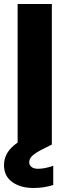

<svg xmlns="http://www.w3.org/2000/svg" viewBox="-26 -722 341 959"><path d="M240 106V202Q193 217 142 217Q77 217 35.5 187.5Q-6 158 -6 103Q-6 71 9.5 43.5Q25 16 62 -10V-702H233V0L187 23Q150 42 135 56.5Q120 71 120 88Q120 103 131.5 112Q143 121 164 121Q198 121 240 106Z"/></svg>

Font: IBM-Poppins
Style: Poppins-Bold
Weight: 700
Designer: Mike Abbink, Paul van der Laan, Pieter van Rosmalen, Ben Mitchell, Mark Frömberg
Foundry: Bold Monday
Version: Version 1.1